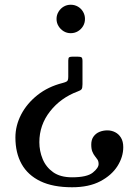

<svg xmlns="http://www.w3.org/2000/svg" viewBox="-20 -550 590 810"><path d="M396 142Q396 158.5 371.5 178.2Q347 198 284 198Q234.5 198 204.2 176.5Q174 155 160 121Q146 87 146 50Q146 -22.5 191 -80Q236 -137.5 308.5 -164.5Q320 -168.5 324 -173.5Q328 -178.5 328 -194.5V-292.5Q328 -305.5 323.5 -308.2Q319 -311 306 -311H287.5Q276 -311 272 -308.5Q268 -306 268 -294.5V-226.5Q268 -210.5 262.2 -206.8Q256.5 -203 244.5 -200Q183 -184.5 138.2 -149Q93.5 -113.5 69.2 -66.8Q45 -20 45 30Q45 95 71.2 142Q97.5 189 150.5 214.5Q203.5 240 284 240Q355 240 403 214.8Q451 189.5 475.5 150.8Q500 112 500 71Q500 47 490.5 31.2Q481 15.5 465.8 7.8Q450.5 0 433 0Q415.5 0 400 6.2Q384.5 12.5 374.8 25.8Q365 39 365 60Q365 79 369.8 90.2Q374.5 101.5 380.5 108.8Q386.5 116 391.2 123.2Q396 130.5 396 142ZM338.5 -470Q338.5 -486.5 330.5 -500.2Q322.5 -514 308.8 -522Q295 -530 278.5 -530Q262 -530 248.5 -522Q235 -514 226.8 -500.2Q218.5 -486.5 218.5 -470Q218.5 -453.5 226.8 -440Q235 -426.5 248.5 -418.2Q262 -410 278.5 -410Q295 -410 308.8 -418.2Q322.5 -426.5 330.5 -440Q338.5 -453.5 338.5 -470Z"/></svg>

Font: Besley
Style: Regular
Weight: 400
Designer: Owen Earl
Foundry: indestructible type*
Version: Version 4.000